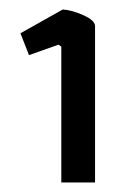

<svg xmlns="http://www.w3.org/2000/svg" viewBox="-20 -716 268 404"><path d="M109 -618 103 -622 41 -600 23 -646 112 -696Q131 -695 155.5 -684Q180 -673 180 -661V-332H109Z"/></svg>

Font: Athiti Medium
Style: Regular
Weight: 500
Designer: CadsonDemak Team
Foundry: CadsonDemak
Version: Version 1.033